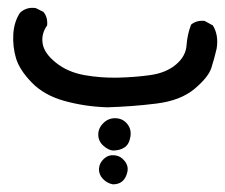

<svg xmlns="http://www.w3.org/2000/svg" viewBox="-20 -110 585 499"><path d="M273.4 369.1Q257.8 366.2 247.1 354.5Q236.3 342.8 237.3 328.1Q238.3 313.5 250 302.7Q261.7 292 277.3 293.5Q293 294.9 303.7 308.1Q314.5 321.3 311 336.9Q307.6 352.5 298.3 360.8Q289.1 369.1 273.4 369.1ZM273.4 281.2Q261.7 280.3 248.5 268.6Q235.4 256.8 235.4 239.7Q235.4 222.7 249 209.5Q262.7 196.3 281.2 197.3Q299.8 198.2 311 212.4Q322.3 226.6 318.8 246.1Q315.4 265.6 303.2 273.4Q291 281.2 273.4 281.2ZM258.8 168.9Q200.2 167 147.5 152.3Q94.7 137.7 62.5 104.5Q30.3 71.3 21.5 41Q12.7 10.7 14.6 -21.5Q16.6 -53.7 32.2 -77.1Q49.8 -92.8 73.2 -88.9L92.8 -79.1Q104.5 -65.4 102.5 -43.9Q86.9 -22.5 90.8 2.9Q94.7 28.3 125 52.7Q155.3 77.1 198.2 85Q241.2 92.8 286.1 91.8Q331.1 90.8 371.6 85Q412.1 79.1 437.5 57.6Q462.9 36.1 464.8 7.8Q466.8 -20.5 476.6 -45.9Q490.2 -57.6 511.7 -55.7L533.2 -43.9Q548.8 -18.6 543 16.6Q537.1 42 529.3 66.4Q521.5 90.8 485.4 121.1Q449.2 151.4 386.2 159.2Q323.2 167 258.8 168.9Z"/></svg>

Font: JasonHandwriting1
Style: Regular
Weight: 400
Version: Version 1.48.20